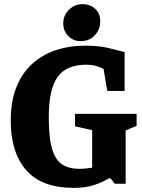

<svg xmlns="http://www.w3.org/2000/svg" viewBox="-20 -889 689 929"><path d="M337 20Q182 20 107 -65.5Q32 -151 32 -305Q32 -397 58.5 -465Q85 -533 133.5 -578Q182 -623 248 -645.5Q314 -668 393 -668Q458 -668 503.5 -657Q549 -646 583 -637V-449H499L481 -556Q462 -565 442.5 -570.5Q423 -576 398 -576Q301 -576 258.5 -516.5Q216 -457 216 -321Q216 -219 233 -165.5Q250 -112 283 -92Q316 -72 363 -72Q375 -72 387.5 -73Q400 -74 410 -75.5Q420 -77 426 -78V-259L343 -278V-338H641V-280L588 -258V0H535L515 -26H507Q476 -7 435 6.5Q394 20 337 20ZM370 -690Q335 -690 310.5 -714.5Q286 -739 286 -776Q286 -814 313.5 -841.5Q341 -869 379 -869Q415 -869 440 -847Q465 -825 465 -785Q465 -747 439 -718.5Q413 -690 370 -690Z"/></svg>

Font: Faustina ExtraBold
Style: Regular
Weight: 800
Designer: Alfonso Garcia
Foundry: http://www.omnibus-type.com
Version: Version 1.200